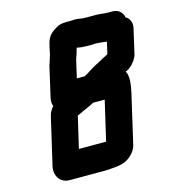

<svg xmlns="http://www.w3.org/2000/svg" viewBox="-106 -749 799 886"><g transform="rotate(-15 293.0 -306.0)"><path d="M315 -268H370L326 -79H196L231 -229C234 -230 238 -232 240 -233C253 -240 267 -245 282 -252L307 -264C309 -265 312 -267 315 -268ZM556 -431 584 -553C590 -580 578 -601 561 -610C558 -632 539 -652 511 -652H491C467 -652 441 -658 416 -656H383C363 -656 349 -661 329 -661C324 -660 318 -660 313 -660H297C267 -660 252 -656 227 -638C201 -620 194 -601 186 -565L180 -535C176 -519 168 -499 164 -485L131 -341C128 -326 128 -313 133 -301C121 -288 113 -273 110 -258L58 -34C48 10 73 49 117 49H284C297 49 309 48 319 47C343 45 361 44 381 36C405 27 436 0 443 -32L497 -266C506 -307 511 -345 497 -368C521 -375 547 -405 556 -431ZM354 -528H373C380 -528 387 -528 394 -529C409 -529 433 -526 449 -524L436 -467C434 -466 431 -464 428 -463C405 -452 392 -443 371 -433C348 -422 330 -406 308 -396H271L291 -482C292 -487 295 -494 299 -505L307 -533H308C320 -530 338 -528 354 -528Z"/></g></svg>

Font: Electronic
Style: SuThkIt
Weight: 900
Version: Version 1.011